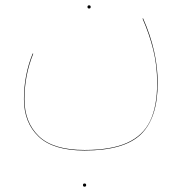

<svg xmlns="http://www.w3.org/2000/svg" viewBox="-20 -331 693 722"><path d="M573 -19Q573 113 510 174Q447 235 298 235Q180 235 125 182.5Q70 130 70 42Q70 -49 103 -130L105 -129Q72 -48 72 42Q72 129 126 181Q180 233 298 233Q398 233 458 206Q518 179 544.5 124Q571 69 571 -19Q571 -84 556.5 -143Q542 -202 516 -261L518 -262Q573 -138 573 -19ZM292 365Q292 359 298 359Q304 359 304 365Q304 371 298 371Q292 371 292 365ZM309 -305Q309 -311 315 -311Q321 -311 321 -305Q321 -299 315 -299Q309 -299 309 -305Z"/></svg>

Font: FiraGO Two
Style: Regular
Weight: 100
Designer: bBox Type
Foundry: bBox Type GmbH
Version: Version 1.001